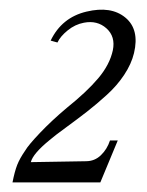

<svg xmlns="http://www.w3.org/2000/svg" viewBox="-20 -737 305 398"><path d="M257.8 -627Q252.4 -604.5 237.5 -582Q222.7 -559.6 201.4 -540.3Q180.2 -521 160.4 -505.6Q140.6 -490.2 117.2 -473.1Q93.8 -456.1 83 -446.8Q48.3 -418.5 43.9 -400.9L158.2 -402.8Q176.3 -402.8 189.2 -415.3Q202.1 -427.7 208 -445.8H224.1L188 -358.9H5.9Q10.3 -381.3 15.6 -395Q21 -408.7 32.2 -424.8Q38.6 -436 63 -461.7Q87.4 -487.3 118.2 -513.2Q159.7 -546.4 183.6 -574.7Q207.5 -603 213.9 -632.8Q219.7 -661.1 200.7 -678.2Q181.6 -695.3 153.8 -689.9Q135.7 -686.5 120.4 -674.1Q105 -661.6 99.1 -648.9L85 -652.8Q107.9 -700.7 159.2 -712.9Q210 -725.1 239.7 -700.7Q269.5 -676.3 257.8 -627Z"/></svg>

Font: GFS Olga
Style: Regular
Weight: 400
Designer: George Matthiopoulos
Foundry: George Matthiopoulos
Version: Version 1.0